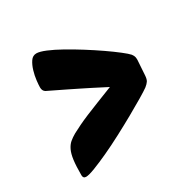

<svg xmlns="http://www.w3.org/2000/svg" viewBox="-113 -678 657 667"><g transform="rotate(-30 215.5 -345.0)"><path d="M277 -345Q252 -358 240 -364Q228 -370 220.5 -374Q213 -378 206.5 -381Q200 -384 186.5 -391Q173 -398 147 -410.5Q121 -423 76 -445Q66 -451 66 -465Q66 -474 68 -492Q70 -510 75.5 -528.5Q81 -547 90 -560.5Q99 -574 114 -574Q127 -574 151 -564Q175 -554 204.5 -537.5Q234 -521 265 -501.5Q296 -482 323.5 -463Q351 -444 371.5 -428Q392 -412 399 -404Q405 -396 406 -390.5Q407 -385 407 -379L403 -318Q402 -304 397.5 -297Q393 -290 383 -282Q372 -274 346 -258.5Q320 -243 287 -224.5Q254 -206 217 -186.5Q180 -167 146.5 -151.5Q113 -136 87 -126Q61 -116 50 -116Q38 -116 38 -129Q38 -166 41 -189Q44 -212 51 -226.5Q58 -241 68 -249.5Q78 -258 92 -266Q107 -274 123.5 -282Q140 -290 161.5 -299Q183 -308 211 -319Q239 -330 277 -345Z"/></g></svg>

Font: Poetsen One
Style: Regular
Weight: 400
Designer: Pablo Impallari, Rodrigo Fuenzalida
Foundry: Pablo Impallari, Rodrigo Fuenzalida
Version: Version 1.001; ttfautohint (v0.93) -l 8 -r 50 -G 200 -x 14 -